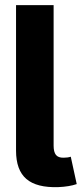

<svg xmlns="http://www.w3.org/2000/svg" viewBox="-20 -748 328 771"><path d="M44.4 -143.1V-727.5H195.3V-163.1Q195.3 -137.7 204.6 -126Q213.9 -114.3 235.4 -114.7Q252.4 -114.7 264.2 -118.7L288.1 -8.8Q258.3 1.5 214.4 3.4Q127.4 6.3 85.9 -29.3Q44.4 -64.9 44.4 -143.1Z"/></svg>

Font: Inter Tight Stencil
Style: Bold
Weight: 700
Designer: Rasmus Andersson
Foundry: rsms
Version: Version 3.004;Glyphs 3.1.2 (3151)